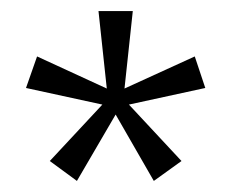

<svg xmlns="http://www.w3.org/2000/svg" viewBox="-20 -583 418 347"><path d="M351 -424 213 -394 308 -292 258 -256 189 -376 119 -256 70 -292 165 -394 27 -424 47 -481 173 -423 158 -563H220L205 -423L332 -481Z"/></svg>

Font: Darker Grotesque Light Medium
Style: Regular
Weight: 500
Version: Version 1.000;gftools[0.9.28]